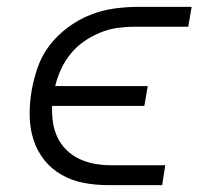

<svg xmlns="http://www.w3.org/2000/svg" viewBox="-20 -540 640 560"><path d="M453 0H296Q260 0 225 -6.5Q190 -13 160 -30Q130 -47 109 -73.5Q88 -100 77.5 -133Q67 -166 66.5 -202Q66 -238 72 -274Q78 -309 90 -343.5Q102 -378 124.5 -407.5Q147 -437 178 -460Q209 -483 243 -496.5Q277 -510 312.5 -515Q348 -520 382 -520H539L529 -462H372Q347 -462 322 -458.5Q297 -455 272.5 -445Q248 -435 225.5 -419.5Q203 -404 186 -383Q169 -362 158 -338Q147 -314 141 -289H411L401 -231H132Q131 -207 134.5 -183Q138 -159 148 -138.5Q158 -118 174.5 -102Q191 -86 212.5 -76Q234 -66 257.5 -62Q281 -58 305 -58H462Z"/></svg>

Font: Iosevka Light Extended
Style: Italic
Weight: 300
Width: 7
Italic angle: -9°
Monospace: yes
Designer: Belleve Invis
Foundry: Belleve Invis
Version: Version 32.5.0; ttfautohint (v1.8.4)